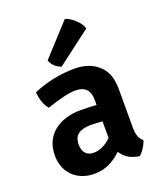

<svg xmlns="http://www.w3.org/2000/svg" viewBox="-142 -845 794 948"><g transform="rotate(-20 255.0 -370.5)"><path d="M473 -60Q468 -42 455 -22Q442 -2 429 8Q364 0 334 -49Q269 14 192 14Q153 14 123.5 1.5Q94 -11 74.5 -32Q55 -53 45.5 -80Q36 -107 36 -136Q36 -178 50.5 -209.5Q65 -241 91.5 -262Q118 -283 153.5 -294Q189 -305 231 -305Q285 -305 315 -302V-329Q315 -405 241 -405Q191 -405 89 -370Q61 -401 55 -463Q161 -508 274 -508Q349 -508 397 -466Q445 -424 445 -339V-134Q445 -81 473 -60ZM221 -85Q271 -85 315 -129V-216Q299 -217 284 -218Q269 -219 255 -219Q211 -219 188 -202.5Q165 -186 165 -148Q165 -118 180 -101.5Q195 -85 221 -85ZM163 -591 313 -755Q339 -747 363.5 -724Q388 -701 397 -675L218 -539Q178 -552 163 -591Z"/></g></svg>

Font: Signika
Style: Semibold
Weight: 600
Designer: Anna Giedrys
Foundry: Anna Giedrys
Version: Version 1.001